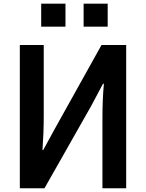

<svg xmlns="http://www.w3.org/2000/svg" viewBox="-20 -1015 786 1035"><path d="M202.1 -871.1V-995.1H333V-871.1ZM430.7 -871.1V-995.1H560.5V-871.1ZM86.9 -772.5H215.8V-387.7Q215.8 -299.8 209 -206.1H212.9L276.4 -322.3L527.3 -772.5H660.2V0H532.2V-381.8Q532.2 -475.6 540 -563.5H535.2L470.7 -442.4L219.7 0H86.9Z"/></svg>

Font: Gothic A1
Style: Bold
Weight: 700
Version: Version 2.50